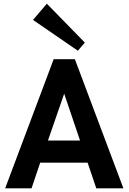

<svg xmlns="http://www.w3.org/2000/svg" viewBox="-20 -1021 697 1041"><path d="M8 0 271 -700H386L649 0H502L455 -139H198L151 0ZM240 -259H414L328 -513ZM402 -746 159 -913 234 -1001 440 -790Z"/></svg>

Font: Zen Kaku Gothic New Black
Style: Regular
Weight: 900
Designer: Yoshimichi Ohira
Foundry: Positype
Version: Version 1.001